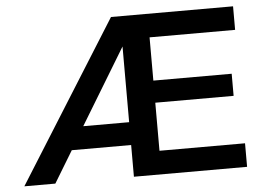

<svg xmlns="http://www.w3.org/2000/svg" viewBox="-49 -732 1097 796"><g transform="rotate(-5 499.5 -334.0)"><path d="M477 0V-132H230L150 0H21L440 -668H948V-570H592V-390H918V-298H592V-98H948V0ZM477 -542 286 -227H477Z"/></g></svg>

Font: Gantari SemiBold
Style: Regular
Weight: 600
Designer: Anugrah Pasau
Foundry: Lafontype
Version: Version 1.000; ttfautohint (v1.8.4)